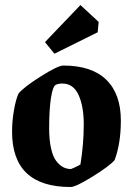

<svg xmlns="http://www.w3.org/2000/svg" viewBox="-20 -730 526 761"><path d="M195.8 -517.1 158.2 -563 298.8 -710 371.1 -643.1 367.2 -602.1ZM259.8 11.2Q27.8 11.2 27.8 -208Q27.8 -250.5 35.4 -293.5Q43 -336.4 53.2 -358.9Q72.3 -383.3 140.9 -426.8Q209.5 -470.2 231 -470.2Q343.3 -470.2 401.1 -414.1Q459 -357.9 459 -252Q459 -161.1 434.1 -95.2Q414.6 -72.3 347.4 -30.5Q280.3 11.2 259.8 11.2ZM261.2 -60.1Q263.7 -60.5 273.2 -64.9Q282.7 -69.3 291 -73.7L298.8 -78.1Q312 -158.7 312 -237.8Q312 -308.6 291.3 -353.8Q270.5 -398.9 227.1 -398.9Q212.4 -398.9 201.2 -394Q189.5 -388.7 182.1 -342.5Q174.8 -296.4 174.8 -222.2Q174.8 -175.3 182.4 -141.8Q189.9 -108.4 203.1 -91.6Q216.3 -74.7 230.5 -67.4Q244.6 -60.1 261.2 -60.1Z"/></svg>

Font: Grenze
Style: Bold
Weight: 700
Designer: Renata Polastri
Foundry: Omnibus-Type
Version: Version 1.002;PS 001.002;hotconv 1.0.88;makeotf.lib2.5.64775